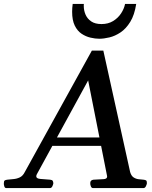

<svg xmlns="http://www.w3.org/2000/svg" viewBox="-69 -963 777 983"><path d="M478.5 -65.4 382.3 -551.3 119.6 -70.8Q118.2 -68.4 117.4 -65.4Q116.7 -62.5 116.7 -60.1Q116.7 -48.8 137.5 -46.9Q158.2 -44.9 187.5 -43Q197.8 -42 200.7 -37.4Q203.6 -32.7 204.1 -24.9Q203.6 -19 199.2 -9.5Q194.8 0 186 0H-36.6Q-44.4 0 -47.1 -9.3Q-49.8 -18.6 -49.3 -24.4Q-49.3 -35.6 -45.2 -38.8Q-41 -42 -31.7 -43Q-17.6 -44.9 -0.5 -46.1Q16.6 -47.4 32.5 -54.9Q48.3 -62.5 58.1 -82.5L401.4 -704.1H460L597.2 -82.5Q603 -62.5 615 -54.7Q627 -46.9 640.9 -45.4Q654.8 -43.9 665.5 -43Q675.3 -42 679.2 -39.1Q683.1 -36.1 683.1 -24.9Q682.6 -19 678 -9.5Q673.3 0 665 0H407.7Q399.4 0 396 -9.5Q392.6 -19 393.1 -24.4Q392.1 -41 409.7 -43Q440.9 -44.9 460.2 -45.7Q479.5 -46.4 479.5 -59.1Q479.5 -61 478.5 -65.4ZM181.6 -216.3 195.3 -259.3H471.2L479 -216.3ZM439.5 -764.6Q418.5 -764.6 394.3 -770.3Q370.1 -775.9 348.6 -790.3Q327.1 -804.7 313.7 -832Q300.3 -859.4 300.3 -902.8Q300.3 -912.1 301 -922.1Q301.8 -932.1 303.2 -942.9H360.4Q359.9 -940.4 359.9 -937.5Q359.9 -934.6 359.9 -932.1Q359.9 -909.2 369.1 -887.9Q378.4 -866.7 398.2 -853.3Q418 -839.8 450.7 -839.8Q484.9 -839.8 510 -855.2Q535.2 -870.6 550.8 -894.3Q566.4 -918 571.3 -942.9H628.4Q619.6 -886.2 597.9 -851.1Q576.2 -815.9 548.1 -797.1Q520 -778.3 491.2 -771.5Q462.4 -764.6 439.5 -764.6Z"/></svg>

Font: Gelasio Medium
Style: Italic
Weight: 500
Italic angle: -8.5°
Designer: Eben Sorkin
Foundry: Eben Sorkin
Version: Version 1.008